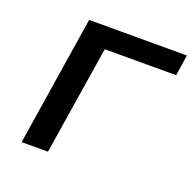

<svg xmlns="http://www.w3.org/2000/svg" viewBox="-95 -595 700 692"><g transform="rotate(20 254.5 -248.5)"><path d="M56 0 134 -497H509L497 -417H223L157 0Z"/></g></svg>

Font: Nunito Sans 7pt Medium
Style: Italic
Weight: 500
Italic angle: -9°
Designer: Vernon Adams
Foundry: Vernon Adams
Version: Version 3.101;gftools[0.9.27]